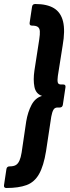

<svg xmlns="http://www.w3.org/2000/svg" viewBox="-74 -757 348 959"><path d="M102 -737Q161 -737 195.5 -716Q230 -695 241 -649.5Q252 -604 239 -530L215 -378Q212 -356 214.5 -345.5Q217 -335 231 -335H242Q255 -335 253 -321L240 -234Q238 -220 224 -220H213Q199 -220 192.5 -208Q186 -196 182 -174L156 -2Q144 72 121 112.5Q98 153 58.5 167.5Q19 182 -42 182Q-56 182 -54 168L-42 88Q-40 74 -26 74Q-6 74 5 67.5Q16 61 23 45.5Q30 30 34 5L57 -151Q65 -198 83.5 -233Q102 -268 136 -278Q105 -288 98 -323Q91 -358 98 -405L122 -560Q126 -586 125 -601Q124 -616 115 -622.5Q106 -629 86 -629Q72 -629 74 -643L86 -723Q88 -737 102 -737Z"/></svg>

Font: Sofia Sans Extra Condensed Black
Style: Italic
Weight: 900
Italic angle: -9°
Version: Version 4.100